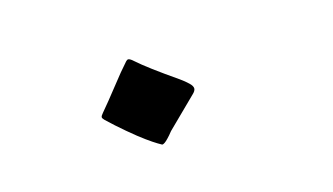

<svg xmlns="http://www.w3.org/2000/svg" viewBox="-36 -239 573 330"><g transform="rotate(-15 250.0 -73.5)"><path d="M221.7 4.9Q225.6 4.9 232.9 -2.9Q236.8 -6.8 242.2 -13.7Q293.5 -64 293.9 -64.5Q299.8 -69.8 299.8 -74.2Q299.8 -78.6 293.9 -84.2Q288.1 -89.8 279.8 -95.7Q231 -129.4 211.9 -146.5Q206.1 -151.9 202.6 -151.9Q201.2 -151.9 198.7 -149.4Q186 -135.3 168.5 -112.8Q150.9 -90.3 137.2 -74.2Q133.3 -69.8 133.3 -67.4Q133.3 -65.4 136.7 -62Q150.4 -48.8 167.7 -34.2Q185.1 -19.5 196.3 -11.5Q207.5 -3.4 214.4 0.7Q221.2 4.9 221.7 4.9Z"/></g></svg>

Font: NaikaiFont
Style: ExtraLight
Weight: 200
Version: Version 1.89